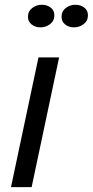

<svg xmlns="http://www.w3.org/2000/svg" viewBox="-20 -766 380 786"><path d="M25 0 137.5 -531H222L109.5 0ZM145.5 -654Q124.5 -654 109.5 -665.8Q94.5 -677.5 94.5 -697Q94.5 -720 111.8 -733.2Q129 -746.5 151.5 -746.5Q172.5 -746.5 187.5 -735Q202.5 -723.5 202.5 -703.5Q202.5 -680.5 185 -667.2Q167.5 -654 145.5 -654ZM282.5 -654Q261.5 -654 246.8 -665.8Q232 -677.5 232 -697Q232 -720 249.2 -733.2Q266.5 -746.5 289 -746.5Q309.5 -746.5 324.8 -735Q340 -723.5 340 -703.5Q340 -680.5 322.5 -667.2Q305 -654 282.5 -654Z"/></svg>

Font: Epilogue
Style: Italic
Weight: 400
Italic angle: -12°
Designer: Tyler Finck
Foundry: Etcetera Type Co
Version: Version 2.112